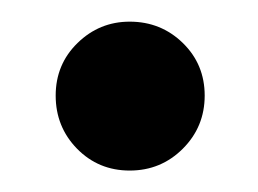

<svg xmlns="http://www.w3.org/2000/svg" viewBox="-20 -156 242 180"><path d="M171.9 -66.4Q171.9 -37.1 151.4 -16.6Q130.9 3.9 101.6 3.9Q72.3 3.9 52.2 -16.6Q32.2 -37.1 32.2 -66.4Q32.2 -95.7 52.7 -115.7Q73.2 -135.7 101.6 -135.7Q130.9 -135.7 151.4 -115.7Q171.9 -95.7 171.9 -66.4Z"/></svg>

Font: Allerta
Style: Medium
Weight: 500
Designer: Matt McInerney
Foundry: Matt McInerney
Version: Version 1.0